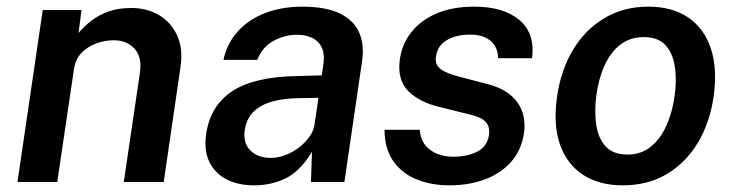

<svg xmlns="http://www.w3.org/2000/svg" viewBox="-20 -547 2206 577"><path d="M32.5 0 108.5 -517H225L216 -448Q233 -468 255 -485Q277 -502 306.2 -512.5Q335.5 -523 375 -523Q421.5 -523 458 -501.5Q494.5 -480 512.8 -439.5Q531 -399 522 -342.5L472 0H352L400.5 -328.5Q407.5 -375.5 384.2 -400.8Q361 -426 322 -426Q294.5 -426 268.5 -416.2Q242.5 -406.5 224.5 -387.5Q206.5 -368.5 202.5 -340.5L152 0Z M743.5 10Q695.5 10 660.5 -8.2Q625.5 -26.5 609 -60.8Q592.5 -95 599.5 -144Q612 -229.5 678 -273Q744 -316.5 874 -318.5L947 -320.5L952 -355.5Q958 -398 935.8 -420.5Q913.5 -443 870 -442.5Q835 -442 801.8 -424Q768.5 -406 753 -367H651.5Q662 -416.5 694.5 -452.5Q727 -488.5 777 -507.8Q827 -527 888 -527Q959 -527 1001.2 -506.5Q1043.5 -486 1059.5 -449Q1075.5 -412 1068 -362.5L1015 0H914.5L917.5 -90.5Q882 -32.5 838.8 -11.2Q795.5 10 743.5 10ZM794 -72.5Q815.5 -72.5 837.2 -80.8Q859 -89 877.8 -103.2Q896.5 -117.5 909.2 -135Q922 -152.5 925 -171.5L937 -253L877.5 -252Q833.5 -251.5 798.8 -242Q764 -232.5 742.5 -211.8Q721 -191 715.5 -156.5Q710 -117 732.5 -94.8Q755 -72.5 794 -72.5Z M1330 10Q1278 10 1233.8 -7.2Q1189.5 -24.5 1162.8 -61.5Q1136 -98.5 1135.5 -157H1241.5Q1243.5 -128.5 1258.2 -110.5Q1273 -92.5 1295 -84.2Q1317 -76 1341.5 -76Q1386 -76 1415.5 -92Q1445 -108 1449.5 -141.5Q1453 -166 1439.8 -180.5Q1426.5 -195 1393.5 -202.5L1302.5 -225Q1241 -239.5 1207.2 -273Q1173.5 -306.5 1181.5 -367.5Q1187.5 -413.5 1215.5 -449.5Q1243.5 -485.5 1291.2 -506.2Q1339 -527 1405.5 -527Q1493.5 -527 1541 -486.8Q1588.5 -446.5 1579 -372H1477Q1476.5 -405.5 1454.2 -424.2Q1432 -443 1392.5 -443Q1351.5 -443 1323 -426.5Q1294.5 -410 1290 -376Q1286.5 -352.5 1304.8 -339Q1323 -325.5 1362.5 -316L1448 -293.5Q1485 -283.5 1507.8 -266.5Q1530.5 -249.5 1541.5 -229.2Q1552.5 -209 1555 -187.8Q1557.5 -166.5 1555 -148.5Q1548 -98.5 1518.2 -63.2Q1488.5 -28 1440 -9Q1391.5 10 1330 10Z M1851.5 10Q1780.5 10 1732 -21.8Q1683.5 -53.5 1662.8 -113Q1642 -172.5 1654 -256Q1665.5 -337 1702.5 -398Q1739.5 -459 1797.2 -493Q1855 -527 1928.5 -527Q2000 -527 2048 -494.5Q2096 -462 2116.2 -401.5Q2136.5 -341 2124.5 -256Q2113 -177.5 2077 -117.8Q2041 -58 1984 -24Q1927 10 1851.5 10ZM1866.5 -82.5Q1906 -82.5 1935 -105.5Q1964 -128.5 1982.2 -168.5Q2000.5 -208.5 2007.5 -259.5Q2014 -307 2008 -347Q2002 -387 1980 -411.2Q1958 -435.5 1915 -435.5Q1874 -435.5 1844.8 -413.2Q1815.5 -391 1797.2 -351.2Q1779 -311.5 1772 -259.5Q1766 -212.5 1771.8 -172.2Q1777.5 -132 1800 -107.2Q1822.5 -82.5 1866.5 -82.5Z"/></svg>

Font: Public Sans Thin SemiBold
Style: Italic
Weight: 600
Italic angle: -8°
Version: Version 2.001